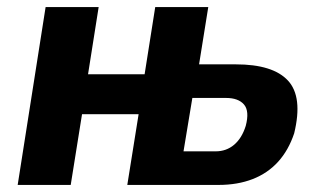

<svg xmlns="http://www.w3.org/2000/svg" viewBox="-20 -523 913 543"><path d="M30 0 109 -503H259L229 -313H389L419 -503H569L543 -341H647Q752 -341 794.5 -295Q837 -249 812 -146Q796 -98 766.5 -65.5Q737 -33 694.5 -16.5Q652 0 598 0H340L372 -200H212L180 0ZM499 -95H590Q620 -95 642 -113.5Q664 -132 675 -167Q686 -209 670 -227.5Q654 -246 619 -246H524Z"/></svg>

Font: Nunito Sans 7pt Condensed ExtraBold
Style: Italic
Weight: 800
Width: 3
Italic angle: -9°
Designer: Vernon Adams
Foundry: Vernon Adams
Version: Version 3.101;gftools[0.9.27]